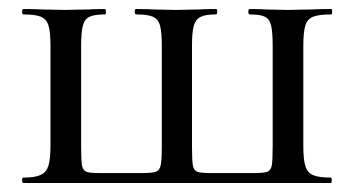

<svg xmlns="http://www.w3.org/2000/svg" viewBox="-20 -406 786 426"><path d="M32 -12Q58 -12 70.5 -18Q83 -24 87.5 -38.5Q92 -53 92 -83V-305Q92 -335 87.5 -349.5Q83 -364 70.5 -369Q58 -374 32 -374Q29 -374 29 -380Q29 -386 32 -386Q58 -386 73 -385L124 -384L175 -385Q189 -386 213 -386Q215 -386 215 -380Q215 -374 213 -374Q190 -374 179 -369Q168 -364 164 -349.5Q160 -335 160 -305V-81Q160 -49 162 -38.5Q164 -28 171.5 -25Q179 -22 201 -22H295Q318 -22 326 -25Q334 -28 336.5 -39Q339 -50 339 -80V-305Q339 -335 335 -349.5Q331 -364 319 -369Q307 -374 282 -374Q279 -374 279 -380Q279 -386 282 -386Q307 -386 321 -385L371 -384L421 -385Q435 -386 459 -386Q462 -386 462 -380Q462 -374 459 -374Q436 -374 425 -368.5Q414 -363 410 -349Q406 -335 406 -305V-81Q406 -49 408 -38.5Q410 -28 417.5 -25Q425 -22 448 -22H542Q566 -22 573.5 -25Q581 -28 583 -39Q585 -50 585 -83V-305Q585 -335 581.5 -349.5Q578 -364 567.5 -369Q557 -374 534 -374Q531 -374 531 -380Q531 -386 534 -386Q557 -386 570 -385L618 -384L671 -385Q687 -386 715 -386Q717 -386 717 -380Q717 -374 715 -374Q688 -374 675 -369Q662 -364 657.5 -349.5Q653 -335 653 -305V-82Q653 -52 657.5 -37.5Q662 -23 674.5 -17.5Q687 -12 714 -12Q716 -12 716 -6Q716 0 714 0H32Q29 0 29 -6Q29 -12 32 -12Z"/></svg>

Font: Cormorant Garamond Medium
Style: Regular
Weight: 500
Designer: Christian Thalmann (Catharsis Fonts)
Foundry: Catharsis Fonts
Version: Version 4.000